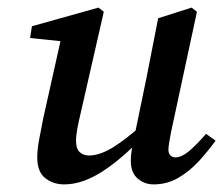

<svg xmlns="http://www.w3.org/2000/svg" viewBox="-20 -473 587 505"><path d="M149 12Q120 12 99 -4.5Q78 -21 78 -59Q78 -81 83.5 -109Q89 -137 94 -163L144 -387L156 -363L59 -373L64 -404L239 -453L253 -442L193 -179Q187 -154 183.5 -135.5Q180 -117 180 -102Q180 -82 189.5 -73Q199 -64 214 -64Q242 -64 276.5 -85Q311 -106 365 -154L368 -126Q307 -60 252.5 -24Q198 12 149 12ZM384 12Q360 12 342 -3.5Q324 -19 324 -50Q324 -64 326.5 -78.5Q329 -93 334 -117L365 -267Q373 -306 380.5 -346Q388 -386 396 -425L484 -453L498 -442L430 -126Q427 -110 425 -98Q423 -86 423 -79Q423 -69 428.5 -64Q434 -59 441 -59Q457 -59 476 -74.5Q495 -90 522 -121L547 -103Q526 -74 502 -48Q478 -22 448.5 -5Q419 12 384 12Z"/></svg>

Font: Lisu Bosa
Style: Bold Italic
Weight: 700
Italic angle: -19°
Designer: David Morse, Annie Olsen, Victor Gaultney, Frank Grießhammer (Latin)
Foundry: SIL International
Version: Version 2.000